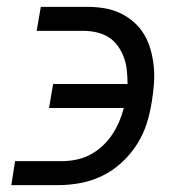

<svg xmlns="http://www.w3.org/2000/svg" viewBox="-20 -540 540 560"><path d="M13 0 24 -70H160Q180 -70 201 -74Q222 -78 241.5 -88Q261 -98 277.5 -113Q294 -128 306.5 -146.5Q319 -165 327.5 -185Q336 -205 341 -225H123L135 -295H352Q352 -315 350 -334.5Q348 -354 341.5 -372Q335 -390 324 -405.5Q313 -421 297.5 -431Q282 -441 262.5 -445.5Q243 -450 223 -450H87L99 -520H235Q260 -520 284.5 -516Q309 -512 331 -501.5Q353 -491 371 -475Q389 -459 401 -438.5Q413 -418 419.5 -394.5Q426 -371 428.5 -346Q431 -321 429 -295.5Q427 -270 423 -245Q418 -212 408 -180Q398 -148 379.5 -119Q361 -90 335 -66Q309 -42 278 -27Q247 -12 214 -6Q181 0 149 0Z"/></svg>

Font: Iosevka Curly Slab
Style: Italic
Weight: 400
Italic angle: -9°
Monospace: yes
Designer: Belleve Invis
Foundry: Belleve Invis
Version: Version 22.1.2; ttfautohint (v1.8.4)